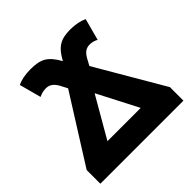

<svg xmlns="http://www.w3.org/2000/svg" viewBox="-146 -675 804 804"><g transform="rotate(-45 255.5 -273.0)"><path d="M9 0H501V-80L325 -381L336 -401C351 -431 365 -444 390 -444C405 -444 418 -439 427 -434L453 -531C433 -540 408 -546 376 -546C319 -546 291 -529 261 -474C229 -531 202 -546 141 -546C107 -546 82 -540 63 -531L89 -434C100 -439 112 -444 130 -444C154 -444 170 -430 184 -401L196 -378L9 -81ZM156 -105 260 -285 353 -105Z"/></g></svg>

Font: Noto Sans Display
Style: Bold
Weight: 700
Designer: Monotype Design Team
Foundry: Monotype Imaging Inc.
Version: Version 1.900